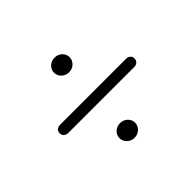

<svg xmlns="http://www.w3.org/2000/svg" viewBox="-108 -728 769 769"><g transform="rotate(-45 277.0 -343.0)"><path d="M268 -487Q255.9 -487 245.9 -492.7Q235.8 -498.4 229.9 -507.9Q224.1 -517.5 224.1 -528.5Q224.1 -539.9 229.9 -549.3Q235.8 -558.7 245.9 -564.2Q255.9 -569.8 268 -569.8Q280.6 -569.8 290.5 -564.2Q300.5 -558.7 306.3 -549.3Q312.2 -539.9 312.2 -528.5Q312.2 -517.5 306.3 -507.9Q300.5 -498.4 290.5 -492.7Q280.6 -487 268 -487ZM68.5 -341Q68.5 -352 76 -358Q83.5 -364 94 -364H468Q478 -364 485.2 -358Q492.5 -352 492.5 -341Q492.5 -330 485.2 -323.8Q478 -317.5 468 -317.5H93.5Q83.5 -317.5 76 -323.8Q68.5 -330 68.5 -341ZM268 -116Q255.9 -116 245.9 -121.7Q235.8 -127.4 229.9 -136.9Q224.1 -146.5 224.1 -157.5Q224.1 -168.9 229.9 -178.3Q235.8 -187.7 245.9 -193.2Q255.9 -198.8 268 -198.8Q280.6 -198.8 290.5 -193.2Q300.5 -187.7 306.3 -178.3Q312.2 -168.9 312.2 -157.5Q312.2 -146.5 306.3 -136.9Q300.5 -127.4 290.5 -121.7Q280.6 -116 268 -116Z"/></g></svg>

Font: Fraunces 17pt
Style: Regular
Weight: 400
Version: Version 1.000;[b76b70a41]